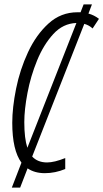

<svg xmlns="http://www.w3.org/2000/svg" viewBox="-20 -781 472 877"><path d="M91 -223Q91 -280 105.5 -356.5Q120 -433 149.5 -505Q179 -577 223.5 -625.5Q268 -674 329 -676L105 -106Q91 -149 91 -223ZM185 10Q232 10 278 -9V-59Q228 -39 195 -39Q152 -39 127 -66L365 -672Q387 -666 403 -651L432 -695Q410 -712 384 -719L400 -761H362L348 -725Q341 -725 334 -725Q258 -725 201.5 -673.5Q145 -622 108 -542.5Q71 -463 53.5 -376Q36 -289 36 -220Q36 -95 78 -38L34 76H72L106 -12Q138 10 185 10Z"/></svg>

Font: Noto Sans Display Condensed Light
Style: Italic
Weight: 300
Width: 3
Designer: Monotype Design team
Foundry: Monotype Imaging Inc.
Version: 1.000